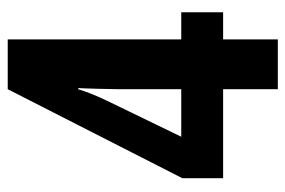

<svg xmlns="http://www.w3.org/2000/svg" viewBox="-144 -612 756 509"><g transform="rotate(-90 234.5 -358.0)"><path d="M456 -145V-256H384V-716H252L16 -253V-145H252V0H384V-145ZM252 -421V-256H126L221 -452C232 -475 243 -500 252 -529H255C254 -517 252 -441 252 -421Z"/></g></svg>

Font: Noto Sans Lao Looped ExtraCondensed
Style: Bold
Weight: 700
Width: 2
Designer: Mark Frömberg, Ben Mitchell
Foundry: The Fontpad Ltd
Version: Version 1.002